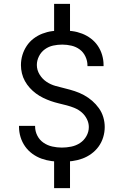

<svg xmlns="http://www.w3.org/2000/svg" viewBox="-20 -863 640 990"><path d="M299 -29Q272 -29 245.5 -32.5Q219 -36 194 -45Q169 -54 147 -70Q125 -86 109.5 -108Q94 -130 86 -156Q78 -182 78 -209Q78 -210 78 -211.5Q78 -213 78 -214H161Q161 -213 161 -212.5Q161 -212 161 -211Q161 -186 172.5 -163.5Q184 -141 204.5 -127Q225 -113 249.5 -107.5Q274 -102 299 -102Q323 -102 347.5 -107Q372 -112 392.5 -125.5Q413 -139 425.5 -161Q438 -183 438 -208Q438 -229 428 -249Q418 -269 402 -283Q386 -297 366 -305.5Q346 -314 325 -319.5Q304 -325 283 -330Q262 -335 242 -342Q222 -349 202.5 -358.5Q183 -368 165.5 -381Q148 -394 133.5 -410Q119 -426 108.5 -445Q98 -464 93 -485Q88 -506 88 -527Q88 -554 95.5 -579Q103 -604 117.5 -626Q132 -648 153 -664Q174 -680 198.5 -689.5Q223 -699 249 -702.5Q275 -706 301 -706Q327 -706 353 -702.5Q379 -699 403.5 -689.5Q428 -680 449 -664Q470 -648 484.5 -626.5Q499 -605 506.5 -579.5Q514 -554 514 -528Q514 -526 514 -525Q514 -524 514 -522H431Q431 -523 431 -524Q431 -525 431 -526Q431 -549 420.5 -571.5Q410 -594 391 -608Q372 -622 348.5 -627.5Q325 -633 301 -633Q277 -633 254 -628Q231 -623 211.5 -609Q192 -595 181 -573Q170 -551 170 -528Q170 -502 184 -479Q198 -456 219.5 -441.5Q241 -427 266 -420Q291 -413 316 -407Q341 -401 365.5 -393Q390 -385 413 -372.5Q436 -360 455.5 -343Q475 -326 490 -305Q505 -284 512.5 -259Q520 -234 520 -208Q520 -181 512 -155Q504 -129 488.5 -107.5Q473 -86 451 -70Q429 -54 404 -45Q379 -36 352.5 -32.5Q326 -29 299 -29ZM259 -662V-843H341V-662ZM259 107V-74H341V107Z"/></svg>

Font: Bmono
Style: Regular
Weight: 400
Monospace: yes
Designer: Belleve Invis
Foundry: Belleve Invis
Version: Version 11.2.2; ttfautohint (v1.8.2)